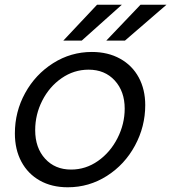

<svg xmlns="http://www.w3.org/2000/svg" viewBox="-20 -783 725 813"><path d="M43 -218Q43 -310 86.5 -389Q130 -468 205 -515.5Q280 -563 369 -563Q437 -563 488.5 -534.5Q540 -506 567.5 -455Q595 -404 595 -338Q595 -247 551.5 -166.5Q508 -86 432.5 -38Q357 10 267 10Q199 10 148.5 -18.5Q98 -47 70.5 -98.5Q43 -150 43 -218ZM508 -323Q508 -396 466 -442Q424 -488 355 -488Q293 -488 241 -452Q189 -416 159 -357Q129 -298 129 -232Q129 -157 171 -111Q213 -65 281 -65Q343 -65 395 -101.5Q447 -138 477.5 -198Q508 -258 508 -323ZM326 -611H248L391 -763H496ZM509 -611H430L575 -763H685Z"/></svg>

Font: Open Sauce One
Style: Italic
Weight: 400
Italic angle: -10°
Designer: Alfredo Marco Pradil
Foundry: Creative Sauce Fz LLC
Version: Version 1.477